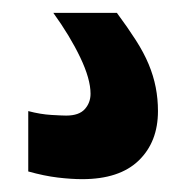

<svg xmlns="http://www.w3.org/2000/svg" viewBox="-20 -59 301 299"><path d="M108 220Q91 220 70 217.5Q49 215 24 208V114Q43 119 60 120Q77 121 83 121Q103 121 112 111Q121 101 121 87Q121 64 105 30.5Q89 -3 63 -39H162Q179 -16 191.5 3.5Q204 23 211.5 41Q219 59 222.5 77Q226 95 226 114Q226 162 196 191Q166 220 108 220Z"/></svg>

Font: Encode Sans Compressed
Style: ExtraBold
Weight: 800
Designer: Pablo Impallari, Andres Torresi
Foundry: Pablo Impallari, Andres Torresi
Version: Version 1.000; ttfautohint (v1.00) -l 8 -r 50 -G 200 -x 14 -